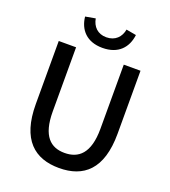

<svg xmlns="http://www.w3.org/2000/svg" viewBox="-168 -1072 1069 1207"><g transform="rotate(20 366.5 -468.5)"><path d="M365 -790C472 -790 526 -853 536 -938L469 -950C460 -899 425 -861 365 -861C306 -861 272 -899 263 -950L196 -938C205 -853 259 -790 365 -790ZM367 13C530 13 640 -76 640 -316V-737H528V-308C528 -142 460 -88 367 -88C275 -88 209 -142 209 -308V-737H93V-316C93 -76 204 13 367 13Z"/></g></svg>

Font: Noto Sans JP Medium
Style: Regular
Weight: 500
Designer: Ryoko NISHIZUKA  (kana, bopomofo & ideographs); Paul D. Hunt (Latin, Greek & Cyrillic); Sandoll Communications , Soo-you
Foundry: Adobe
Version: Version 2.002;hotconv 1.0.116;makeotfexe 2.5.65601